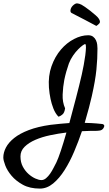

<svg xmlns="http://www.w3.org/2000/svg" viewBox="-95 -944 652 1147"><path d="M253.9 -247.1Q235.4 -266.6 224.1 -295.4Q212.9 -324.2 207 -352.5Q200.2 -384.8 197.3 -420.9Q192.4 -491.2 212.9 -548.8Q233.4 -606.4 268.6 -647.5Q303.7 -688.5 347.2 -710.9Q390.6 -733.4 431.6 -733.4Q450.2 -733.4 461.4 -724.6Q472.7 -715.8 478.5 -703.1Q484.4 -690.4 485.8 -676.8Q487.3 -663.1 487.3 -654.3Q487.3 -623 485.8 -592.8Q484.4 -562.5 481 -528.3Q477.5 -494.1 470.7 -455.1Q463.9 -416 453.1 -368.2Q447.3 -341.8 436.5 -300.8Q425.8 -259.8 411.1 -210Q455.1 -209 481.9 -206.5Q508.8 -204.1 516.6 -203.1Q523.4 -202.1 526.9 -196.3Q530.3 -190.4 522.5 -177.7Q514.6 -166 500.5 -164.1Q486.3 -162.1 472.7 -162.1Q464.8 -162.1 443.8 -162.1Q422.9 -162.1 394.5 -160.2Q374 -99.6 348.1 -38.6Q322.3 22.5 291 71.8Q259.8 121.1 222.7 151.9Q185.5 182.6 143.6 182.6Q83 182.6 41.5 159.7Q0 136.7 -25.9 106Q-51.8 75.2 -63.5 44.4Q-75.2 13.7 -75.2 -2.9Q-75.2 -32.2 -59.6 -62.5Q-43.9 -92.8 -10.3 -119.6Q23.4 -146.5 77.1 -167Q130.9 -187.5 206.1 -198.2Q237.3 -202.1 265.6 -204.6Q293.9 -207 319.3 -209Q338.9 -282.2 358.9 -358.4Q378.9 -434.6 393.6 -499Q399.4 -525.4 405.3 -556.2Q411.1 -586.9 414.6 -614.3Q418 -641.6 418.5 -660.2Q418.9 -678.7 414.1 -680.7Q411.1 -681.6 399.4 -673.3Q387.7 -665 372.1 -649.4Q356.4 -633.8 341.3 -611.8Q326.2 -589.8 316.4 -564.5Q298.8 -514.6 289.1 -466.8Q281.2 -425.8 279.3 -379.9Q277.3 -334 293.9 -296.9Q292 -283.2 288.1 -274.4Q285.2 -269.5 283.2 -265.6Q280.3 -262.7 276.4 -258.8Q272.5 -255.9 267.1 -252.4Q261.7 -249 253.9 -247.1ZM242.2 25.4Q252.9 2.9 268.6 -43.9Q284.2 -90.8 301.8 -152.3Q253.9 -146.5 205.1 -136.2Q156.2 -126 116.7 -108.9Q77.1 -91.8 52.2 -67.4Q27.3 -43 27.3 -9.8Q27.3 25.4 41.5 51.8Q55.7 78.1 75.7 95.7Q95.7 113.3 116.7 122.6Q137.7 131.8 152.3 131.8Q167 131.8 180.2 120.6Q193.4 109.4 204.6 93.3Q215.8 77.1 225.1 58.6Q234.4 40 242.2 25.4ZM391.6 -916Q397.5 -913.1 412.6 -902.8Q427.7 -892.6 444.3 -879.4Q460.9 -866.2 476.1 -853Q491.2 -839.8 496.1 -831.1Q506.8 -813.5 498.5 -804.2Q490.2 -794.9 480.5 -789.1Q438.5 -811.5 410.6 -826.2Q382.8 -840.8 365.2 -849.6Q344.7 -860.4 333 -866.2Q324.2 -871.1 326.2 -884.3Q328.1 -897.5 338.9 -909.2Q354.5 -924.8 366.2 -923.8Q377.9 -922.9 391.6 -916Z"/></svg>

Font: Satisfy
Style: Regular
Weight: 400
Designer: Font Diner, Inc
Foundry: Font Diner, Inc
Version: Version 1.001